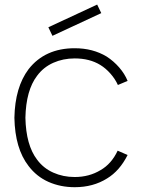

<svg xmlns="http://www.w3.org/2000/svg" viewBox="-20 -784 602 820"><path d="M204 -631 186.5 -667.5 395 -764.5 412.5 -728ZM483.5 -421Q472 -446.5 451.8 -469.5Q431.5 -492.5 408.5 -506.5Q363 -534.5 299 -534.5Q249.5 -534.5 207.5 -515.8Q165.5 -497 138.5 -460.5Q91 -398.5 88.5 -281Q91 -164 138.5 -102Q165.5 -65.5 207.5 -46.8Q249.5 -28 299 -28Q361 -28 409.5 -57.5Q456 -84 482.5 -140.5L525 -122Q491 -54.5 437.5 -22Q378 15.5 299 15.5Q238.5 15.5 187.5 -7Q136.5 -29.5 102 -75Q44 -149.5 41.5 -281Q44 -411.5 102 -488.5Q172 -578 299 -578Q376.5 -578 435.5 -542.5Q465.5 -523 489 -496Q512.5 -469 525 -438.5Z"/></svg>

Font: Russisch Sans ExtraLight
Style: Regular
Weight: 200
Width: 4
Designer: Michael Sharanda (font) & Cristiano Sobral (main changes)
Foundry: Michael Sharanda
Version: Version 2.00;September 8, 2020;FontCreator 13.0.0.2681 64-bi